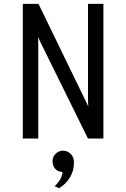

<svg xmlns="http://www.w3.org/2000/svg" viewBox="-20 -720 656 998"><path d="M98.5 0V-700H180L422 -202Q425.4 -195.5 430.4 -184.8Q435.4 -174.1 438.8 -166Q438.2 -180.1 437.9 -187.9Q437.5 -195.6 437.5 -202.8V-700H517.5V0H437.2L195 -491Q191.2 -498.8 186.1 -509.6Q180.9 -520.5 177.2 -528.5Q178.6 -516.8 178.7 -508.1Q178.8 -499.5 178.8 -491.8V0ZM287 258.2 264 248Q271.9 241.6 286.8 221.8Q301.8 201.9 305.5 174Q278.9 172.9 266.1 156.6Q253.2 140.2 253.2 118.5Q253.2 93.4 270.2 78.2Q287.2 63 308 63Q329.8 63 347.1 79.7Q364.5 96.4 364.5 125.2Q364.5 166.1 344.5 200.8Q324.5 235.4 287 258.2Z"/></svg>

Font: Overpass Mono Light
Style: Regular
Weight: 300
Monospace: yes
Designer: Delve Withrington, Dave Bailey
Foundry: Delve Fonts LLC
Version: Version 4.000